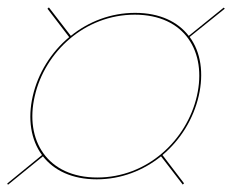

<svg xmlns="http://www.w3.org/2000/svg" viewBox="-96 -650 686 530"><path d="M-76 -143.5 -74 -140 22.5 -218.5C53 -179.5 103 -155 171 -155C239 -155 300 -179.5 348.5 -218.5L408.5 -140.5L412 -144L352.5 -222C402.5 -264 438 -322 452.5 -385C467 -448 458.5 -506 427.5 -548L524.5 -626L521.5 -629L425 -551C395 -590 345 -614.5 277 -614.5C209 -614.5 148 -590 99.5 -551L39 -629.5L35 -626L95 -547.5C45 -506 9 -448 -5.5 -385C-20 -322 -11 -264 20 -222ZM0 -385C28 -507 138 -609.5 276 -609.5C414 -609.5 475.5 -507 447.5 -385C419.5 -263 310.5 -160 172.5 -160C34.5 -160 -28.5 -263 0 -385Z"/></svg>

Font: Bodoni* 36pt
Style: Italic
Weight: 400
Italic angle: -13°
Version: Version 2.3